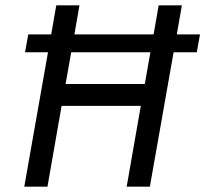

<svg xmlns="http://www.w3.org/2000/svg" viewBox="-20 -700 770 720"><path d="M211 -303 158 0H71L160 -504H74L86 -571H172L191 -680H278L259 -571H556L575 -680H662L643 -571H730L718 -504H631L542 0H455L508 -303ZM226 -385H523L544 -504H247Z"/></svg>

Font: Inria Sans
Style: Italic
Weight: 400
Italic angle: -10°
Designer: Black Foundry Team
Foundry: Black Foundry
Version: Version 1.2; ttfautohint (v1.8.3)